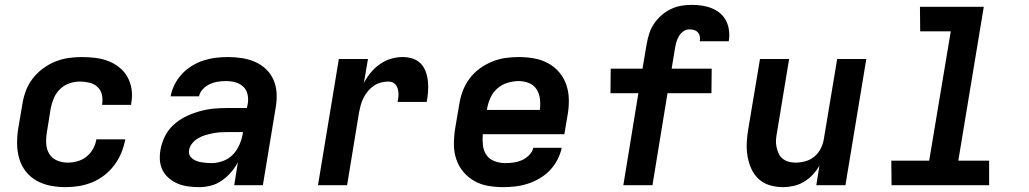

<svg xmlns="http://www.w3.org/2000/svg" viewBox="-20 -763 4240 791"><path d="M250 8Q218 8 187.5 2Q157 -4 131 -18.5Q105 -33 86.5 -56.5Q68 -80 59.5 -109Q51 -138 50.5 -169.5Q50 -201 55 -233L72 -333Q76 -360 86 -387.5Q96 -415 114 -438.5Q132 -462 156 -480Q180 -498 207 -509Q234 -520 262 -524Q290 -528 317 -528Q346 -528 373.5 -524.5Q401 -521 426 -511.5Q451 -502 471.5 -485.5Q492 -469 505 -446Q518 -423 522 -395.5Q526 -368 521 -340L520 -331H401V-335Q404 -355 399.5 -374Q395 -393 381 -405.5Q367 -418 348 -422.5Q329 -427 309 -427Q287 -427 265.5 -419.5Q244 -412 227.5 -396Q211 -380 202 -359Q193 -338 189 -317L173 -217Q169 -193 170.5 -170Q172 -147 183 -129Q194 -111 214.5 -102Q235 -93 259 -93Q278 -93 298.5 -98.5Q319 -104 336 -117.5Q353 -131 363.5 -150Q374 -169 377 -189H496V-188Q491 -161 480 -134Q469 -107 451.5 -83.5Q434 -60 410.5 -41.5Q387 -23 360 -12Q333 -1 305 3.5Q277 8 250 8Z M801 8Q778 8 755.5 5Q733 2 713.5 -6Q694 -14 677.5 -27.5Q661 -41 651 -59.5Q641 -78 639 -100.5Q637 -123 641 -145Q646 -174 659.5 -201.5Q673 -229 696.5 -250Q720 -271 747.5 -284Q775 -297 804 -305Q833 -313 861 -315.5Q889 -318 918 -318H997L1001 -337Q1004 -357 999.5 -375.5Q995 -394 981.5 -406.5Q968 -419 949.5 -424Q931 -429 911 -429Q895 -429 878 -426.5Q861 -424 844.5 -416.5Q828 -409 815.5 -395.5Q803 -382 800 -366H683Q687 -390 699 -414Q711 -438 729.5 -458Q748 -478 771 -492Q794 -506 819 -514Q844 -522 869 -525Q894 -528 919 -528Q948 -528 977 -523.5Q1006 -519 1031 -508Q1056 -497 1076 -478Q1096 -459 1107 -433.5Q1118 -408 1119.5 -379Q1121 -350 1116 -321L1063 0H945L960 -94Q948 -72 931 -52.5Q914 -33 893 -18.5Q872 -4 848 2Q824 8 801 8ZM851 -91Q874 -91 898 -99.5Q922 -108 939 -125.5Q956 -143 966 -166Q976 -189 980 -212L981 -219H918Q903 -219 888 -218Q873 -217 857.5 -214Q842 -211 826.5 -206.5Q811 -202 796.5 -193.5Q782 -185 771.5 -172Q761 -159 759 -144Q757 -133 761 -124Q765 -115 773 -109Q781 -103 790.5 -99.5Q800 -96 809.5 -94.5Q819 -93 830 -92Q841 -91 851 -91Z M1290 0 1376 -520H1496L1479 -421Q1491 -444 1507.5 -464Q1524 -484 1545.5 -499Q1567 -514 1591 -521Q1615 -528 1639 -528Q1661 -528 1680.5 -521.5Q1700 -515 1713.5 -501Q1727 -487 1734 -467.5Q1741 -448 1743 -427.5Q1745 -407 1743.5 -385.5Q1742 -364 1738 -343H1618Q1620 -352 1621 -361.5Q1622 -371 1621.5 -380Q1621 -389 1618.5 -397.5Q1616 -406 1611 -413Q1606 -420 1598 -423.5Q1590 -427 1580 -427Q1565 -427 1549.5 -423Q1534 -419 1520 -409.5Q1506 -400 1495.5 -387Q1485 -374 1477.5 -359.5Q1470 -345 1466 -329.5Q1462 -314 1459 -299L1410 0Z M2053 8Q2021 8 1990 2.5Q1959 -3 1933 -18Q1907 -33 1888 -56Q1869 -79 1859.5 -108Q1850 -137 1850 -169Q1850 -201 1855 -233L1872 -333Q1876 -360 1886 -387Q1896 -414 1913.5 -438Q1931 -462 1955.5 -480Q1980 -498 2007 -509Q2034 -520 2061.5 -524Q2089 -528 2117 -528Q2149 -528 2180 -522.5Q2211 -517 2238 -502.5Q2265 -488 2284.5 -464.5Q2304 -441 2313.5 -412.5Q2323 -384 2323.5 -351.5Q2324 -319 2318 -287L2305 -210H1969Q1967 -187 1969.5 -164.5Q1972 -142 1984 -124.5Q1996 -107 2017.5 -99Q2039 -91 2062 -91Q2079 -91 2096.5 -93.5Q2114 -96 2130 -103Q2146 -110 2160 -124Q2174 -138 2177 -154H2294Q2289 -129 2276.5 -105Q2264 -81 2245.5 -61.5Q2227 -42 2203 -28Q2179 -14 2154 -6Q2129 2 2103.5 5Q2078 8 2053 8ZM1986 -310H2204Q2207 -332 2204.5 -354.5Q2202 -377 2191 -394.5Q2180 -412 2160 -420.5Q2140 -429 2117 -429Q2095 -429 2071.5 -422Q2048 -415 2029.5 -399Q2011 -383 2001 -361Q1991 -339 1987 -317Z M2668 0H2548L2610 -379H2495L2496 -480H2627L2644 -581Q2648 -603 2654.5 -624Q2661 -645 2674 -664.5Q2687 -684 2704.5 -699.5Q2722 -715 2742.5 -725Q2763 -735 2785 -739Q2807 -743 2829 -743Q2850 -743 2871 -740Q2892 -737 2911 -729.5Q2930 -722 2945.5 -709.5Q2961 -697 2970.5 -679Q2980 -661 2983 -640Q2986 -619 2983 -598L2982 -593H2863V-595Q2865 -604 2863 -613.5Q2861 -623 2854.5 -630Q2848 -637 2839 -639.5Q2830 -642 2820 -642Q2807 -642 2795.5 -634Q2784 -626 2777 -614Q2770 -602 2766.5 -589.5Q2763 -577 2761 -565L2747 -480H2912L2911 -379H2730Z M3206 8Q3177 8 3150.5 0Q3124 -8 3105 -26Q3086 -44 3075 -68.5Q3064 -93 3059.5 -120.5Q3055 -148 3056.5 -176Q3058 -204 3063 -233L3111 -520H3231L3181 -217Q3178 -202 3177 -187Q3176 -172 3179 -158Q3182 -144 3187.5 -131.5Q3193 -119 3203.5 -110Q3214 -101 3228 -97Q3242 -93 3257 -93Q3277 -93 3297.5 -98.5Q3318 -104 3334.5 -117.5Q3351 -131 3361 -150.5Q3371 -170 3374 -190L3429 -520H3549L3463 0H3343L3356 -81Q3345 -61 3328.5 -43.5Q3312 -26 3292 -14Q3272 -2 3249.5 3Q3227 8 3206 8Z M4055 0H3653L3652 -101H3808L3897 -634H3771L3770 -735H4033L3928 -101H4055Z"/></svg>

Font: Iosevka Extended Oblique
Style: Bold
Weight: 700
Width: 7
Italic angle: -9°
Monospace: yes
Designer: Belleve Invis
Foundry: Belleve Invis
Version: Version 32.5.0; ttfautohint (v1.8.4)